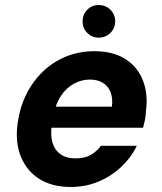

<svg xmlns="http://www.w3.org/2000/svg" viewBox="-20 -733 645 765"><path d="M262 12Q188 12 137.5 -19.5Q87 -51 63.5 -108Q40 -165 50 -240Q58 -302 83.5 -354.5Q109 -407 149.5 -446.5Q190 -486 242.5 -507.5Q295 -529 356 -529Q431 -529 480 -497.5Q529 -466 550 -411Q571 -356 561 -286Q561 -271 557.5 -255Q554 -239 550 -224H146L161 -308H426Q430 -343 420 -367Q410 -391 389 -403.5Q368 -416 338 -416Q305 -416 274.5 -399.5Q244 -383 222.5 -350.5Q201 -318 192 -268L187 -239Q180 -198 188.5 -167Q197 -136 220.5 -119Q244 -102 280 -102Q318 -102 342 -116Q366 -130 382 -152H525Q503 -106 463.5 -68.5Q424 -31 372.5 -9.5Q321 12 262 12ZM373 -583Q346 -583 327.5 -602Q309 -621 309 -648Q309 -675 327.5 -694Q346 -713 373 -713Q401 -713 420 -694Q439 -675 439 -648Q439 -621 420 -602Q401 -583 373 -583Z"/></svg>

Font: DM Sans 11pt ExtraBold
Style: Italic
Weight: 800
Italic angle: -10°
Version: Version 4.004;gftools[0.9.30]